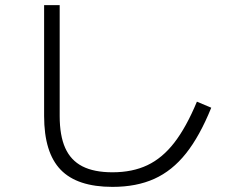

<svg xmlns="http://www.w3.org/2000/svg" viewBox="-20 -729 904 746"><path d="M151.4 -278.3V-709H211.9V-278.3Q211.9 -202.1 233.4 -154.1Q254.9 -106 300 -82.8Q345.2 -59.6 417 -59.6Q494.6 -59.6 552.7 -87.2Q610.8 -114.7 657.2 -174.6Q703.6 -234.4 745.1 -334L800.8 -310.5Q755.9 -199.7 702.4 -132.6Q648.9 -65.4 579.6 -34.2Q510.3 -2.9 417 -2.9Q279.8 -2.9 215.6 -69.6Q151.4 -136.2 151.4 -278.3Z"/></svg>

Font: Pretendard GOV Light
Style: Regular
Weight: 300
Designer: Base glyphs from Inter by Rasmus Andersson; Hangeul glyphs from Noto Sans CJK(Source Han Sans) by Jang Soo-young and Kan
Foundry: Kil Hyung-jin
Version: Version 1.309